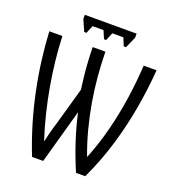

<svg xmlns="http://www.w3.org/2000/svg" viewBox="-154 -989 993 1106"><g transform="rotate(20 342.0 -436.5)"><path d="M169.4 0Q134.3 -88.9 107.4 -179Q80.6 -269 61.8 -359.4Q43 -449.7 31.5 -538.6Q20 -627.4 15.6 -713.9H95.7Q98.1 -643.1 106.4 -567.1Q114.7 -491.2 128.4 -413.1Q142.1 -335 160.9 -258.5Q179.7 -182.1 203.1 -110.8H205.6Q210.9 -137.2 219.7 -170.7Q228.5 -204.1 237.8 -232.9L301.8 -459.5Q295.9 -501.5 291.5 -543.9Q287.1 -586.4 284.7 -628.9Q282.2 -671.4 281.7 -713.9H359.4Q360.4 -640.1 366.9 -564Q373.5 -487.8 386.7 -410.9Q399.9 -334 419.7 -258.3Q439.5 -182.6 466.8 -109.9H468.8Q507.3 -206.5 533 -308.1Q558.6 -409.7 573.5 -512.5Q588.4 -615.2 594.2 -713.9H672.9Q664.6 -601.1 644 -481.4Q623.5 -361.8 587.4 -240.2Q551.3 -118.7 495.6 0H439Q421.4 -41 405.5 -82.8Q389.6 -124.5 376 -166.5Q362.3 -208.5 350.8 -250Q339.4 -291.5 330.6 -332.5L237.8 0ZM492.7 -873V-848.1L461.9 -778.8H448.2L428.2 -827.1H360.4L340.8 -778.8H327.1L306.6 -827.1H239.7L219.7 -778.8H205.6L175.3 -848.1V-873Z"/></g></svg>

Font: Open Sans Condensed
Style: Regular
Weight: 400
Width: 3
Designer: Monotype Design Team
Foundry: Monotype Imaging Inc.
Version: Version 3.000